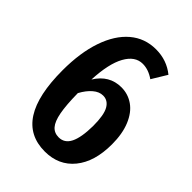

<svg xmlns="http://www.w3.org/2000/svg" viewBox="-206 -780 890 890"><g transform="rotate(45 239.0 -335.0)"><path d="M450 -229Q450 -115 397 -50Q344 15 253 15Q45 15 45 -310Q45 -425 74 -509.5Q103 -594 156.5 -639.5Q210 -685 283 -685Q354 -685 407 -642L362 -568Q325 -594 287 -594Q237 -594 206 -538Q175 -482 170 -374Q215 -447 294 -447Q338 -447 373.5 -422Q409 -397 429.5 -347.5Q450 -298 450 -229ZM328 -227Q328 -299 310.5 -329.5Q293 -360 261 -360Q236 -360 212.5 -340Q189 -320 170 -285Q171 -207 179.5 -162Q188 -117 205.5 -97Q223 -77 252 -77Q290 -77 308.5 -114Q327 -151 328 -227Z"/></g></svg>

Font: Fira Sans Extra Condensed Medium
Style: Regular
Weight: 500
Width: 1
Designer: Carrois Corporate & Edenspiekermann AG
Foundry: Carrois Corporate GbR & Edenspiekermann AG
Version: Version 4.203